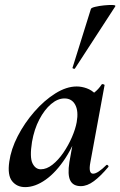

<svg xmlns="http://www.w3.org/2000/svg" viewBox="-20 -753 493 786"><path d="M83 13Q49 13 29.5 -11.5Q10 -36 18 -91Q25 -142 52.5 -195.5Q80 -249 120.5 -295.5Q161 -342 206.5 -370.5Q252 -399 294 -399Q314 -399 335 -391.5Q356 -384 371.5 -367.5Q387 -351 389 -324L329 -357Q346 -359 364.5 -373Q383 -387 396 -407Q398 -410 403.5 -408Q409 -406 408 -404L350 -89Q341 -42 361 -42Q371 -42 385 -51.5Q399 -61 415 -77Q418 -80 422 -76Q426 -72 423 -69Q392 -32 364.5 -11.5Q337 9 311 9Q279 9 267.5 -14.5Q256 -38 264 -89L289 -229L310 -246Q286 -164 248 -106Q210 -48 167 -17.5Q124 13 83 13ZM147 -60Q171 -60 195 -79Q219 -98 239.5 -128Q260 -158 274.5 -191.5Q289 -225 294 -253Q302 -298 288 -324Q274 -350 244 -350Q216 -350 189 -327Q162 -304 141 -264Q120 -224 111 -172Q101 -109 113 -84.5Q125 -60 147 -60ZM287 -473Q286 -470 280.5 -472Q275 -474 277 -476L352 -716Q353 -721 369.5 -725Q386 -729 406 -731Q426 -733 440.5 -732.5Q455 -732 452 -727Z"/></svg>

Font: Cormorant Infant Light
Style: Bold Italic
Weight: 700
Italic angle: -10°
Version: Version 4.001